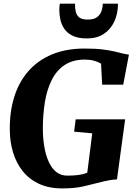

<svg xmlns="http://www.w3.org/2000/svg" viewBox="-20 -1016 738 1044"><path d="M319 8.5Q244.5 8.5 190.5 -17.2Q136.5 -43 102.2 -87Q68 -131 51 -187.2Q34 -243.5 33.5 -305.5Q31.5 -405 56.8 -487Q82 -569 133.5 -628.2Q185 -687.5 261.8 -719.8Q338.5 -752 440.5 -752Q500.5 -752 539 -747Q577.5 -742 603.5 -735.8Q629.5 -729.5 650 -724.5Q658 -723 665.5 -721.5Q673 -720 681 -718.5L650 -555.5H535.5L529.5 -670Q512.5 -680 490.8 -686Q469 -692 442 -692Q376 -692 331.5 -662.5Q287 -633 261 -580.5Q235 -528 224 -460.5Q213 -393 213 -317Q213 -265.5 220.8 -219.2Q228.5 -173 244.5 -137.2Q260.5 -101.5 285.5 -81.2Q310.5 -61 346 -61Q379 -61 406 -64.5Q433 -68 454.5 -77L481.5 -291L383 -300L391.5 -367H660.5L616 -40.5Q600.5 -40.5 574 -35.8Q547.5 -31 525.5 -25Q483 -14 434.8 -2.8Q386.5 8.5 319 8.5ZM453.5 -807Q404.5 -807 374.2 -822Q344 -837 328.5 -861Q313 -885 307.8 -911.8Q302.5 -938.5 302.5 -962.5Q302.5 -971.5 303.2 -980Q304 -988.5 305.5 -996H388Q387.5 -972.5 391.8 -953Q396 -933.5 410.8 -921.5Q425.5 -909.5 456.5 -909.5Q492.5 -909.5 510 -924.5Q527.5 -939.5 533.2 -959.8Q539 -980 539 -996H621.5Q621.5 -941.5 601.5 -898.8Q581.5 -856 544.2 -831.5Q507 -807 453.5 -807Z"/></svg>

Font: Merriweather 28pt Black
Style: Italic
Weight: 900
Italic angle: -7.8°
Version: Version 2.101